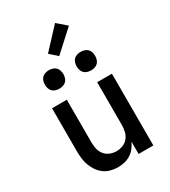

<svg xmlns="http://www.w3.org/2000/svg" viewBox="-233 -1086 1065 1205"><g transform="rotate(-30 300.0 -483.0)"><path d="M257 8Q231 8 205 1Q179 -6 158 -21.5Q137 -37 122 -59Q107 -81 98 -106Q89 -131 86 -157.5Q83 -184 83 -210V-520H190V-210Q190 -186 195.5 -162.5Q201 -139 216 -120.5Q231 -102 253.5 -93Q276 -84 300 -84Q324 -84 346.5 -93Q369 -102 384 -120.5Q399 -139 404.5 -162.5Q410 -186 410 -210V-520H517V0H410V-89Q400 -67 385 -48Q370 -29 349.5 -16Q329 -3 305 2.5Q281 8 257 8ZM415 -603Q402 -603 388.5 -607Q375 -611 365.5 -620.5Q356 -630 352 -643.5Q348 -657 348 -670Q348 -683 352 -696.5Q356 -710 365.5 -719.5Q375 -729 388.5 -733Q402 -737 415 -737Q428 -737 441.5 -733Q455 -729 464.5 -719.5Q474 -710 478 -696.5Q482 -683 482 -670Q482 -657 478 -643.5Q474 -630 464.5 -620.5Q455 -611 441.5 -607Q428 -603 415 -603ZM185 -603Q172 -603 158.5 -607Q145 -611 135.5 -620.5Q126 -630 122 -643.5Q118 -657 118 -670Q118 -683 122 -696.5Q126 -710 135.5 -719.5Q145 -729 158.5 -733Q172 -737 185 -737Q198 -737 211.5 -733Q225 -729 234.5 -719.5Q244 -710 248 -696.5Q252 -683 252 -670Q252 -657 248 -643.5Q244 -630 234.5 -620.5Q225 -611 211.5 -607Q198 -603 185 -603ZM286 -781 232 -829 367 -974 434 -916Z"/></g></svg>

Font: Iosevka Aile Semibold
Style: Regular
Weight: 600
Designer: Belleve Invis
Foundry: Belleve Invis
Version: Version 31.1.0; ttfautohint (v1.8.4)